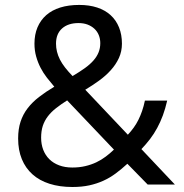

<svg xmlns="http://www.w3.org/2000/svg" viewBox="-20 -745 742 775"><path d="M206.1 -568.8Q206.1 -552.2 210 -536.4Q213.9 -520.5 221.9 -504.6Q230 -488.8 242.7 -472.4Q255.4 -456.1 272.9 -438Q301.8 -455.1 322.8 -470.2Q343.8 -485.4 357.4 -501Q371.1 -516.6 377.9 -533.7Q384.8 -550.8 384.8 -570.8Q384.8 -588.4 378.7 -603.3Q372.6 -618.2 361.1 -628.9Q349.6 -639.6 333.5 -645.8Q317.4 -651.9 296.9 -651.9Q254.9 -651.9 230.5 -630.1Q206.1 -608.4 206.1 -568.8ZM272 -68.8Q300.3 -68.8 324.2 -74.5Q348.1 -80.1 368.7 -89.8Q389.2 -99.6 406.7 -112.8Q424.3 -126 439.9 -141.1L251 -339.8Q225.6 -323.7 206.1 -308.3Q186.5 -293 173.1 -275.4Q159.7 -257.8 152.8 -237.1Q146 -216.3 146 -189Q146 -162.6 154.5 -140.4Q163.1 -118.2 179.2 -102.3Q195.3 -86.4 218.8 -77.6Q242.2 -68.8 272 -68.8ZM53.2 -186Q53.2 -224.1 63 -253.9Q72.8 -283.7 91.6 -308.1Q110.4 -332.5 137.5 -353.5Q164.6 -374.5 199.2 -395Q184.1 -412.6 169.4 -431.4Q154.8 -450.2 143.8 -471.4Q132.8 -492.7 126 -516.8Q119.1 -541 119.1 -568.8Q119.1 -605.5 131.3 -634.5Q143.6 -663.6 166.5 -683.8Q189.5 -704.1 223.1 -714.6Q256.8 -725.1 299.8 -725.1Q340.3 -725.1 372.3 -714.6Q404.3 -704.1 426.5 -683.8Q448.7 -663.6 460.4 -634.5Q472.2 -605.5 472.2 -568.8Q472.2 -537.6 460 -511Q447.8 -484.4 427.2 -461.7Q406.7 -439 380.1 -419.7Q353.5 -400.4 324.2 -382.8L496.1 -201.2Q509.3 -215.3 519.8 -230Q530.3 -244.6 538.6 -261.2Q546.9 -277.8 553.5 -296.9Q560.1 -315.9 564.9 -338.9H654.8Q647.5 -306.6 637.5 -279.5Q627.4 -252.4 614.5 -228.5Q601.6 -204.6 585.7 -183.8Q569.8 -163.1 550.8 -143.1L686 0H576.2L494.1 -84Q470.2 -62 446.8 -44.7Q423.3 -27.3 397 -15.4Q370.6 -3.4 340.3 3.2Q310.1 9.8 272 9.8Q220.7 9.8 179.9 -3.2Q139.2 -16.1 111.1 -41.3Q83 -66.4 68.1 -102.8Q53.2 -139.2 53.2 -186Z"/></svg>

Font: Battambang
Style: Regular
Weight: 400
Foundry: Danh Hong
Version: Version 2.00 February 6, 2013